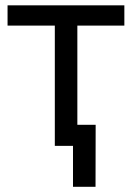

<svg xmlns="http://www.w3.org/2000/svg" viewBox="-20 -556 503 732"><path d="M189 0V-458.5H8.8V-535.6H454.1V-458.5H274.9V0ZM258.3 156.2V0H221.7V-80.1H344.7L344.2 156.2Z"/></svg>

Font: Inter 20pt
Style: Regular
Weight: 400
Version: Version 4.001;git-66647c0bb